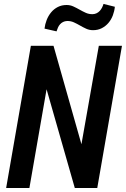

<svg xmlns="http://www.w3.org/2000/svg" viewBox="-20 -940 630 960"><path d="M554.2 -906.2Q552.2 -884.3 544.2 -863Q536.1 -841.8 522.2 -825.4Q508.3 -809.1 489 -799.1Q469.7 -789.1 445.3 -789.1Q426.8 -789.1 410.9 -796.4Q395 -803.7 379.9 -812.5Q364.7 -821.3 349.1 -828.4Q333.5 -835.4 315.4 -835Q304.2 -834.5 295.4 -830.1Q286.6 -825.7 280.3 -818.6Q273.9 -811.5 269.8 -802.2Q265.6 -793 262.7 -783.2L202.6 -796.9Q205.1 -818.8 213.4 -840.1Q221.7 -861.3 235.6 -878.2Q249.5 -895 269 -905Q288.6 -915 313 -915Q331.1 -915 346.9 -907.7Q362.8 -900.4 378.2 -891.6Q393.6 -882.8 409.4 -875.7Q425.3 -868.7 443.4 -869.1Q454.6 -869.6 463.4 -874Q472.2 -878.4 478.8 -885.5Q485.4 -892.6 490 -901.6Q494.6 -910.6 497.6 -920.4ZM466.3 0H354L212.9 -493.7L127 0H10.7L134.3 -710.9H247.6L387.2 -218.8L474.1 -710.9H589.8Z"/></svg>

Font: TypoPRO Roboto Mono
Style: Italic
Weight: 500
Designer: Google
Version: Version 2.000986; 2015; ttfautohint (v1.3)